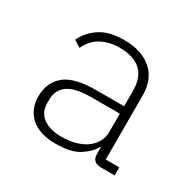

<svg xmlns="http://www.w3.org/2000/svg" viewBox="-90 -799 544 538"><g transform="rotate(30 182.0 -530.0)"><path d="M292 -362Q263 -362 263 -389V-411H261Q250 -390 223.5 -373Q197 -356 149 -356Q95 -356 67.5 -381Q40 -406 40 -447Q40 -492 70.5 -517.5Q101 -543 172 -543H262V-592Q262 -637 238 -658Q214 -679 169 -679Q136 -679 110.5 -665Q85 -651 72 -622L50 -636Q64 -666 93 -685Q122 -704 170 -704Q227 -704 259.5 -675.5Q292 -647 292 -595V-388H336V-362ZM152 -381Q174 -381 194 -386Q214 -391 229 -401Q244 -411 253 -426Q262 -441 262 -461V-519H171Q117 -519 94 -502Q71 -485 71 -455V-443Q71 -413 93 -397Q115 -381 152 -381Z"/></g></svg>

Font: IBM Plex Sans ExtLt
Style: Regular
Weight: 200
Designer: Mike Abbink, Paul van der Laan, Pieter van Rosmalen
Foundry: Bold Monday
Version: Version 3.005